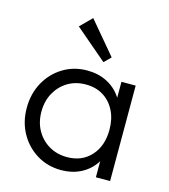

<svg xmlns="http://www.w3.org/2000/svg" viewBox="-110 -816 805 913"><g transform="rotate(15 292.5 -359.0)"><path d="M275 10Q208 10 155 -22.5Q102 -55 71.5 -110Q41 -165 41 -234Q41 -304 71.5 -359.5Q102 -415 155 -447.5Q208 -480 274 -480Q328 -480 370.5 -458.5Q413 -437 439.5 -398.5Q466 -360 472 -309V-162Q466 -111 439.5 -72Q413 -33 370.5 -11.5Q328 10 275 10ZM286 -57Q359 -57 403.5 -106Q448 -155 448 -235Q448 -288 427.5 -328.5Q407 -369 370.5 -391.5Q334 -414 285 -414Q235 -414 196.5 -391Q158 -368 135.5 -327.5Q113 -287 113 -235Q113 -183 135.5 -143Q158 -103 197 -80Q236 -57 286 -57ZM444 0V-126L458 -242L444 -355V-470H514V0ZM337 -538 180 -672 236 -728 369 -570Z"/></g></svg>

Font: Outfit Thin Light
Style: Regular
Weight: 300
Version: Version 1.100;gftools[0.9.27]